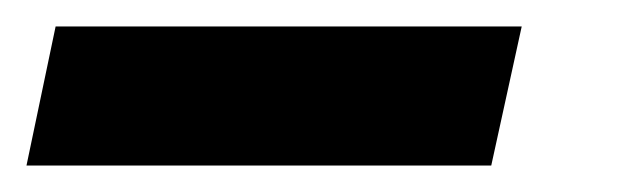

<svg xmlns="http://www.w3.org/2000/svg" viewBox="-102 61 474 145"><path d="M-82 186 -60 81H292L269 186Z"/></svg>

Font: Saira Condensed
Style: Bold Italic
Weight: 700
Width: 3
Italic angle: -12°
Designer: Hector Gatti with collaboration of the Omnibus-Type team
Foundry: Omnibus-Type
Version: Version 1.101